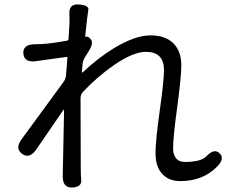

<svg xmlns="http://www.w3.org/2000/svg" viewBox="-20 -807 1040 863"><path d="M304 36Q261 37 262 -16L268 -312Q268 -317 265 -313L143 -135Q113 -92 80 -115Q46 -139 77 -181L265 -438Q276 -453 277 -471L283 -547Q283 -552 278 -551L141 -532Q89 -525 85 -566Q82 -607 135 -608Q144 -608 169 -609Q214 -612 280 -624Q288 -625 288 -633L292 -695Q293 -720 292 -745Q289 -790 335 -787Q381 -783 377 -762.5Q373 -742 363 -645Q363 -640 368 -642Q377 -645 389 -629Q402 -613 377 -574L364 -553Q353 -537 351 -518L348 -484Q348 -479 352 -482Q421 -547 493 -591Q588 -648 656 -648Q724 -648 759.5 -612Q795 -576 795 -514Q795 -464 777 -329Q758 -191 758 -140Q758 -113 771 -96Q784 -79 810 -79Q883 -79 907 -104Q943 -142 967 -118Q992 -94 955 -57Q891 7 790 7Q739 7 709 -25.5Q679 -58 679 -119Q679 -176 699 -317Q717 -445 717 -492Q717 -574 636 -574Q579 -574 493 -515Q418 -463 353 -394Q342 -382 342 -366L343 -48Q343 -23 345 2Q348 34 304 36Z"/></svg>

Font: Resource Han Rounded CN
Style: Regular
Weight: 400
Designer: Cyano Hao (round all glyphs); Ryoko NISHIZUKA  (kana, bopomofo & ideographs); Paul D. Hunt (Latin, Greek & Cyrillic); Sa
Foundry: Cyano Hao
Version: 0.990